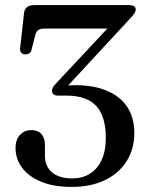

<svg xmlns="http://www.w3.org/2000/svg" viewBox="-20 -720 579 754"><path d="M233 -368.5 222.5 -382Q229.5 -383 237.8 -383.8Q246 -384.5 255.2 -385Q264.5 -385.5 274 -385.5Q348 -385.5 400.2 -363.5Q452.5 -341.5 480 -299.5Q507.5 -257.5 507.5 -198Q507.5 -134.5 477.2 -86.8Q447 -39 391.8 -12.5Q336.5 14 262 14Q190.5 14 141.2 -6.5Q92 -27 66.5 -61.5Q41 -96 41 -139Q41 -171.5 58.5 -190.2Q76 -209 103 -209Q129.5 -209 143 -193.2Q156.5 -177.5 156.5 -151V-107Q156.5 -67 184.5 -43Q212.5 -19 265 -19.5Q303 -19.5 332.2 -37.2Q361.5 -55 378.5 -90.5Q395.5 -126 395.5 -178.5Q395.5 -263 358 -303.8Q320.5 -344.5 242 -344.5H209.5Q196 -344.5 190.2 -349.5Q184.5 -354.5 184.5 -364Q184.5 -371 188.2 -377.8Q192 -384.5 203 -395.5L433.5 -642L437 -608H156Q139.5 -608 130.5 -602Q121.5 -596 118.5 -582L104 -525.5Q102.5 -516.5 96.2 -511.5Q90 -506.5 80 -506.5Q70 -506.5 64 -512.5Q58 -518.5 59 -531L74.5 -669.5Q76 -684 86 -692Q96 -700 114.5 -700H483.5Q499 -700 506 -695.8Q513 -691.5 513 -682.5Q513 -676 508 -667.8Q503 -659.5 486.5 -642.5Z"/></svg>

Font: Fraunces Wonky
Style: Regular
Weight: 400
Version: Version 1.000;[b76b70a41]